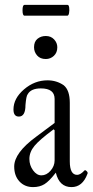

<svg xmlns="http://www.w3.org/2000/svg" viewBox="-20 -753 378 784"><path d="M80 -689Q72 -689 72 -711Q72 -733 80 -733H256Q261 -733 262.5 -722Q264 -711 262 -700Q260 -689 255 -689ZM167 -512Q144 -512 131.5 -526.5Q119 -541 119 -560Q119 -583 133 -594.5Q147 -606 167 -606Q188 -606 201 -592Q214 -578 214 -560Q214 -538 200 -525Q186 -512 167 -512ZM115 11Q81 11 59.5 -12Q38 -35 38 -73Q38 -129 128 -195L203 -251V-349Q203 -392 147 -392Q106 -392 93 -368Q87 -361 84 -324Q84 -277 57 -277Q35 -277 35 -306Q35 -351 78 -388Q121 -425 174 -425Q211 -425 240 -405Q265 -385 265 -333V-94Q265 -39 295 -39Q308 -39 324 -56Q327 -61 334 -54Q340 -48 337 -43Q317 11 272 11Q222 11 208 -48Q181 -13 161.5 -1Q142 11 115 11ZM149 -37Q170 -37 186.5 -56Q203 -75 203 -98V-221L199 -225Q141 -182 120.5 -157Q100 -132 100 -104Q100 -78 115 -57.5Q130 -37 149 -37Z"/></svg>

Font: Junicode Cond Light
Style: Regular
Weight: 300
Width: 3
Designer: Peter S. Baker
Version: Version 2.201